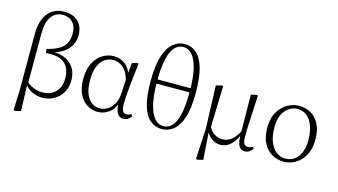

<svg xmlns="http://www.w3.org/2000/svg" viewBox="-105 -1185 3124 1772"><g transform="rotate(15 1457.5 -298.5)"><path d="M103 196 110 -5V-527Q110 -659 167 -729.5Q224 -800 323 -800Q406 -800 455 -753.5Q504 -707 504 -621Q504 -572 480.5 -527Q457 -482 406.5 -449.5Q356 -417 276 -405V-418Q413 -421 480 -363Q547 -305 547 -203Q547 -132 515.5 -82Q484 -32 434 -6Q384 20 329 20Q271 20 221 -6.5Q171 -33 139 -88H137L146 -101Q186 -64 227.5 -46Q269 -28 318 -28Q393 -28 440.5 -76Q488 -124 488 -205Q488 -262 467.5 -305.5Q447 -349 397 -372Q347 -395 257 -388L249 -425Q323 -443 366.5 -469.5Q410 -496 428.5 -533.5Q447 -571 447 -622Q447 -694 411 -731Q375 -768 316 -768Q247 -768 207.5 -713Q168 -658 168 -551V-74L163 -66L172 189L115 203Z M857 14Q798 14 750.5 -16.5Q703 -47 676 -105.5Q649 -164 649 -247Q649 -340 681.5 -401Q714 -462 764.5 -492Q815 -522 869 -522Q935 -522 983.5 -482Q1032 -442 1054 -349H1062L1040 -296Q1028 -368 1002 -409.5Q976 -451 942.5 -468.5Q909 -486 873 -486Q831 -486 794.5 -462.5Q758 -439 735.5 -387.5Q713 -336 713 -253Q713 -143 754 -83Q795 -23 868 -23Q902 -23 936 -42Q970 -61 995 -102Q1020 -143 1024 -207L1034 -393L1045 -504L1097 -518L1107 -511Q1100 -461 1093.5 -404.5Q1087 -348 1081.5 -293.5Q1076 -239 1073 -194.5Q1070 -150 1070 -123Q1070 -71 1083 -52Q1096 -33 1120 -33Q1134 -33 1144 -37Q1154 -41 1164 -47L1175 -29Q1163 -10 1144 2Q1125 14 1101 14Q1062 14 1042.5 -17.5Q1023 -49 1020 -128H1032Q1008 -52 959 -19Q910 14 857 14Z M1467 14Q1405 14 1357 -25Q1309 -64 1282 -152Q1255 -240 1255 -387Q1255 -538 1284.5 -628.5Q1314 -719 1364 -759.5Q1414 -800 1474 -800Q1537 -800 1585 -758.5Q1633 -717 1659.5 -627Q1686 -537 1686 -389Q1686 -239 1656.5 -151Q1627 -63 1577.5 -24.5Q1528 14 1467 14ZM1473 -16Q1507 -16 1535.5 -34Q1564 -52 1585 -94.5Q1606 -137 1617.5 -209Q1629 -281 1629 -388Q1629 -521 1608.5 -605Q1588 -689 1552 -729.5Q1516 -770 1471 -770Q1437 -770 1408 -751.5Q1379 -733 1358 -691Q1337 -649 1325 -578Q1313 -507 1313 -402Q1313 -264 1334.5 -179Q1356 -94 1392 -55Q1428 -16 1473 -16ZM1275 -379V-419H1669V-379Z M1846 196 1861 -96 1847 -505 1904 -519 1914 -513Q1912 -433 1910 -372.5Q1908 -312 1906.5 -264.5Q1905 -217 1904 -177.5Q1903 -138 1903 -99L1894 -82L1913 189L1857 203ZM2260 14Q2222 14 2204 -18.5Q2186 -51 2185 -124V-127L2181 -505L2238 -519L2246 -513Q2242 -428 2239 -366Q2236 -304 2233.5 -259Q2231 -214 2230.5 -180Q2230 -146 2230 -115Q2230 -65 2242.5 -49Q2255 -33 2280 -33Q2295 -33 2306 -37.5Q2317 -42 2327 -47L2334 -29Q2324 -12 2305 1Q2286 14 2260 14ZM2025 14Q1982 14 1941 -15Q1900 -44 1883 -97H1881L1897 -132Q1924 -80 1958.5 -60Q1993 -40 2033 -40Q2082 -40 2120.5 -71.5Q2159 -103 2190 -167L2203 -155H2201Q2175 -74 2130 -30Q2085 14 2025 14Z M2632 14Q2574 14 2522.5 -14Q2471 -42 2438.5 -101.5Q2406 -161 2406 -254Q2406 -321 2426.5 -371Q2447 -421 2481.5 -454.5Q2516 -488 2557.5 -505Q2599 -522 2640 -522Q2705 -522 2755.5 -492Q2806 -462 2835 -403.5Q2864 -345 2864 -259Q2864 -189 2843.5 -137.5Q2823 -86 2789 -52.5Q2755 -19 2714 -2.5Q2673 14 2632 14ZM2639 -18Q2692 -18 2728.5 -46.5Q2765 -75 2784 -123.5Q2803 -172 2803 -232Q2803 -310 2783 -368Q2763 -426 2725 -458Q2687 -490 2634 -490Q2586 -490 2548.5 -463Q2511 -436 2490 -387.5Q2469 -339 2469 -276Q2469 -188 2493 -130.5Q2517 -73 2556 -45.5Q2595 -18 2639 -18Z"/></g></svg>

Font: Noto Serif JP
Style: Regular
Weight: 200
Designer: Ryoko NISHIZUKA 西塚涼子 (kana & ideographs); Frank Grießhammer (Latin, Greek & Cyrillic); Wenlong ZHANG 张文龙 (bopomofo); San
Foundry: Adobe
Version: Version 2.001;hotconv 1.1.0;makeotfexe 2.6.0